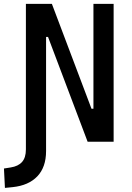

<svg xmlns="http://www.w3.org/2000/svg" viewBox="-58 -713 664 966"><path d="M-33.2 232.4 -38.1 134.8 -3.9 129.4Q33.7 123.5 53 101.8Q72.3 80.1 72.3 38.6V-693.4H203.1L402.3 -166H412.1V-693.4H513.7V0H382.8L183.6 -527.3H173.8V46.9Q173.8 127.9 129.9 174.1Q85.9 220.2 5.9 228.5Z"/></svg>

Font: Cascadia Code NF
Style: Regular
Weight: 400
Monospace: yes
Designer: Aaron Bell
Foundry: Saja Typeworks
Version: Version 2404.023; ttfautohint (v1.8.4)